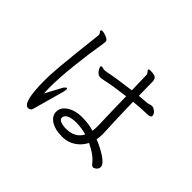

<svg xmlns="http://www.w3.org/2000/svg" viewBox="-154 -1021 1309 1309"><g transform="rotate(45 500.0 -366.5)"><path d="M384 -98V-99Q384 -132 407.5 -154.5Q431 -177 464.5 -187.5Q498 -198 529 -198H541Q600 -198 651 -182Q654 -203 654 -223V-236L650 -371L647 -511Q540 -498 461 -481Q441 -477 432 -477Q415 -477 403 -488.5Q391 -500 385 -513Q379 -526 379 -529Q379 -534 384 -536Q386 -537 389 -537Q393 -537 400.5 -534.5Q408 -532 413 -532L434 -534Q518 -551 646 -567L644 -637Q642 -713 642 -714Q640 -725 632 -732.5Q624 -740 624 -744V-745Q625 -752 643 -752Q683 -752 693.5 -739.5Q704 -727 704 -708L706 -574Q731 -577 785 -581Q792 -582 802 -585.5Q812 -589 819 -589L825 -588Q838 -586 852 -574Q866 -562 868 -546V-542Q868 -526 832 -526Q779 -525 707 -518L708 -466Q709 -428 711.5 -348Q714 -268 716 -241Q717 -233 717 -216Q717 -191 712 -161Q769 -139 817.5 -106.5Q866 -74 866 -47Q866 -35 859 -26Q852 -17 843 -12.5Q834 -8 831 -8Q819 -8 807 -24Q771 -71 693 -107Q670 -62 630.5 -35.5Q591 -9 543 -7H528Q464 -7 424 -33Q384 -59 384 -98ZM278 -204Q293 -234 302 -249Q314 -265 321 -265Q327 -265 327 -255Q327 -249 324 -235L293 -123L260 -5Q257 8 249 13.5Q241 19 231 19Q177 19 177 -193Q177 -225 177.5 -236Q178 -247 178 -248Q181 -315 197 -465Q213 -615 220 -673Q220 -680 216 -688Q215 -690 210.5 -694.5Q206 -699 206 -703L207 -706Q209 -711 219 -711Q236 -711 258 -701.5Q280 -692 284 -682Q285 -680 285 -674Q285 -671 283 -653Q264 -543 249.5 -409Q235 -275 235 -181Q235 -160 237 -128ZM514 -64Q599 -64 634 -129Q588 -144 531 -144Q492 -144 467 -133Q442 -122 440 -99V-97Q440 -81 461.5 -72.5Q483 -64 514 -64Z"/></g></svg>

Font: Iansui
Style: Regular
Weight: 400
Designer: But Ko / Fontworks Inc.
Foundry: zi-hi.com / Fontworks Inc.
Version: Version 1.002